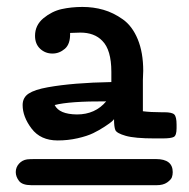

<svg xmlns="http://www.w3.org/2000/svg" viewBox="-20 -778 551 559"><path d="M25.9 -276.9Q25.9 -291 35.4 -301.5Q44.9 -312 59.1 -314Q66.9 -314.9 82 -314.9H434.1Q482.9 -314.9 482.9 -276.9Q482.9 -269 480.5 -262Q478 -254.9 466.6 -246.8Q455.1 -238.8 436 -238.8H71.8Q44.9 -238.8 35.4 -251.2Q25.9 -263.7 25.9 -276.9ZM45.9 -472.2Q45.9 -494.1 63.5 -505.6Q81.1 -517.1 119.1 -523.9Q192.4 -537.1 304.2 -539.1V-568.8Q304.2 -632.8 277.8 -659.2Q254.9 -683.1 213.9 -683.1Q209 -683.1 199 -682.6Q189 -682.1 184.1 -682.1Q185.1 -649.9 168.9 -636Q152.8 -622.1 132.8 -622.1Q111.8 -622.1 96.9 -636Q82 -649.9 82 -673.8Q82 -704.6 106.4 -724.9Q130.9 -745.1 159.4 -751.5Q188 -757.8 220 -757.8Q252 -757.8 281 -749.5Q310.1 -741.2 337.6 -721.7Q365.2 -702.1 381.1 -663.6Q397 -625 397 -571.8Q397 -567.9 396.5 -558.8Q396 -549.8 396 -544.9V-454.1Q418.9 -451.2 449.2 -451.2H458Q481 -451.2 487.5 -444.6Q494.1 -438 494.1 -415V-404.8Q494.1 -383.8 486.1 -379.4Q478 -375 453.1 -375H430.2Q372.1 -375 345.9 -382.6Q319.8 -390.1 315.9 -399.2Q312 -408.2 312 -431.2Q310.1 -428.2 305.4 -424.1Q300.8 -419.9 284.9 -409.4Q269 -398.9 251.5 -390.4Q233.9 -381.8 206.1 -375.5Q178.2 -369.1 147.9 -369.1Q98.1 -369.1 72 -403.6Q45.9 -438 45.9 -472.2ZM139.2 -472.2Q152.3 -445.3 204.1 -444.8Q257.3 -444.8 289.1 -482.9Q182.1 -483.4 139.2 -472.2Z"/></svg>

Font: CMU Concrete
Style: Bold
Weight: 700
Version: Version 0.7.0